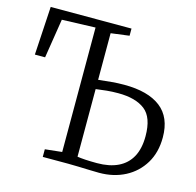

<svg xmlns="http://www.w3.org/2000/svg" viewBox="-108 -855 989 971"><g transform="rotate(15 386.5 -369.5)"><path d="M493 4Q477 4 446.5 3Q416 2 384.2 1Q352.5 0 330.5 0H197.5V-40L286 -49.5V-701L111 -695L78.5 -489.5H25L40 -743H463V-705.5L367 -693V-449Q402.5 -453 435.2 -456Q468 -459 501.5 -459Q626.5 -459 692.5 -408Q758.5 -357 758.5 -252Q758.5 -173.5 723.8 -116Q689 -58.5 629.2 -27.2Q569.5 4 493 4ZM470.5 -40.5Q535 -40.5 580.2 -62.2Q625.5 -84 649 -127.2Q672.5 -170.5 672.5 -235.5Q672.5 -334 623.5 -372Q574.5 -410 483 -410Q450.5 -410 423 -407.2Q395.5 -404.5 367 -400.5V-46.5Q381 -44 408.8 -42.2Q436.5 -40.5 470.5 -40.5Z"/></g></svg>

Font: Merriweather 36pt Light
Style: Regular
Weight: 300
Designer: Eben Sorkin
Foundry: Eben Sorkin
Version: Version 2.100